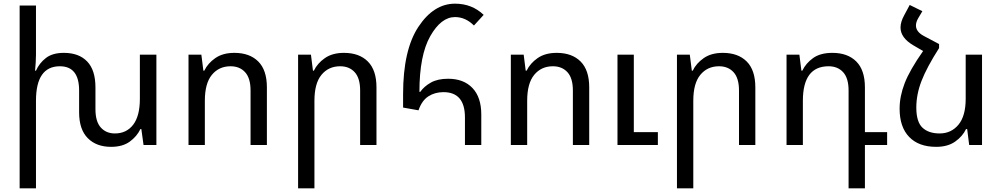

<svg xmlns="http://www.w3.org/2000/svg" viewBox="-20 -790 5458 1046"><path d="M742 -492H832V0H762L750 -87H745Q726 -47 687 -18.5Q648 10 585 10Q505 10 458 -37.5Q411 -85 411 -178V-297Q411 -429 306 -429Q176 -429 176 -241V236H87V-760H176V-492Q176 -470 174.5 -449Q173 -428 171 -405H176Q194 -446 230 -474Q266 -502 328 -502Q410 -502 455 -455Q500 -408 500 -314V-195Q500 -128 529 -95.5Q558 -63 606 -63Q669 -63 705.5 -110.5Q742 -158 742 -252Z M1007 0V-492H1077L1088 -405H1093Q1112 -445 1153 -473.5Q1194 -502 1257 -502Q1340 -502 1387 -455Q1434 -408 1434 -314V0H1345V-297Q1345 -364 1315.5 -396.5Q1286 -429 1236 -429Q1173 -429 1134.5 -382.5Q1096 -336 1096 -241V0Z M1604 236V-492H1674L1685 -405H1690Q1709 -445 1750 -473.5Q1791 -502 1854 -502Q1937 -502 1984 -455Q2031 -408 2031 -314V0H1942V-297Q1942 -364 1912.5 -396.5Q1883 -429 1833 -429Q1770 -429 1731.5 -382.5Q1693 -336 1693 -241V236Z M2513 0V-150Q2513 -288 2396 -288Q2349 -288 2313.5 -265Q2278 -242 2260 -189L2176 -204V-277Q2176 -518 2259.5 -644Q2343 -770 2459 -770Q2551 -770 2615 -709L2562 -651Q2516 -697 2459 -697Q2383 -697 2324 -593Q2265 -489 2265 -290L2269 -289Q2291 -320 2328 -340.5Q2365 -361 2421 -361Q2506 -361 2554 -310.5Q2602 -260 2602 -166V0Z M2763 0V-492H2833L2844 -405H2849Q2868 -445 2909 -473.5Q2950 -502 3013 -502Q3096 -502 3143 -455Q3190 -408 3190 -314V0H3101V-297Q3101 -364 3071.5 -396.5Q3042 -429 2992 -429Q2929 -429 2890.5 -382.5Q2852 -336 2852 -241V0ZM3344 0V-492H3433V-70H3564V0Z M3668 236V-492H3738L3749 -405H3754Q3773 -445 3814 -473.5Q3855 -502 3918 -502Q4001 -502 4048 -455Q4095 -408 4095 -314V0H4006V-297Q4006 -364 3976.5 -396.5Q3947 -429 3897 -429Q3834 -429 3795.5 -382.5Q3757 -336 3757 -241V236Z M4603 236V-297Q4603 -364 4573.5 -396.5Q4544 -429 4494 -429Q4354 -429 4354 -241V0H4265V-492H4335L4346 -405H4351Q4370 -445 4409.5 -473.5Q4449 -502 4515 -502Q4598 -502 4645 -455Q4692 -408 4692 -314V-70H4813V0H4692V236Z M5243 -87Q5224 -47 5183.5 -18.5Q5143 10 5080 10Q4985 10 4933 -44Q4881 -98 4881 -198Q4881 -265 4908.5 -336.5Q4936 -408 5009 -512L4956 -543Q4886 -584 4886 -640Q4886 -670 4905 -705L4936 -763L5005 -729L4983 -692Q4970 -670 4970 -651Q4970 -617 5013 -594L5096 -550V-528Q5029 -423 5000.5 -349.5Q4972 -276 4972 -204Q4972 -126 5005.5 -94.5Q5039 -63 5099 -63Q5162 -63 5201.5 -110.5Q5241 -158 5241 -252V-492H5330V0H5260L5249 -87Z"/></svg>

Font: Noto Sans Armenian
Style: Regular
Weight: 400
Designer: Monotype Design Team
Foundry: Monotype Imaging Inc.
Version: Version 2.040;GOOG;noto-fonts:20170220:a8a215d2e889